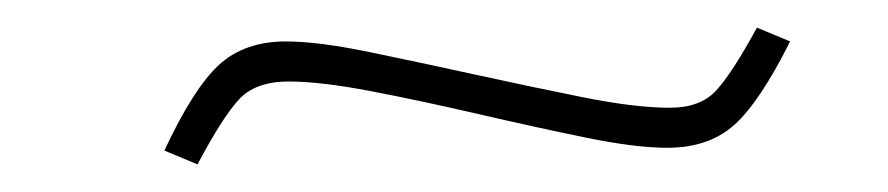

<svg xmlns="http://www.w3.org/2000/svg" viewBox="-20 -379 643 139"><path d="M463 -272Q440 -272 403.5 -279.5Q367 -287 326 -296.5Q285 -306 248.5 -313Q212 -320 189 -320Q165 -320 153 -307Q141 -294 123 -260L99 -270Q120 -315 138.5 -332Q157 -349 187 -349Q210 -349 246.5 -341.5Q283 -334 324 -325Q365 -316 402.5 -308.5Q440 -301 465 -301Q487 -301 498.5 -313.5Q510 -326 528 -359L552 -349Q530 -305 511.5 -288.5Q493 -272 463 -272Z"/></svg>

Font: Literata 72pt SemiBold
Style: Italic
Weight: 600
Italic angle: -2°
Designer: Latin by Veronika Burian and Jose Scaglione. Greek by Irene Vlachou. Cyrillic by Vera Evstafieva
Foundry: TypeTogether
Version: Version 3.002